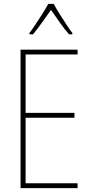

<svg xmlns="http://www.w3.org/2000/svg" viewBox="-20 -970 472 990"><path d="M380 0H86V-714H380V-689H112V-388H364V-363H112V-25H380ZM257 -950Q269 -927 288 -897Q307 -867 325 -839.5Q343 -812 353 -800V-793H336Q313 -819 288 -854.5Q263 -890 243 -919Q223 -891 197.5 -855Q172 -819 150 -793H132V-800Q145 -817 163 -844Q181 -871 199 -899.5Q217 -928 229 -950Z"/></svg>

Font: Noto Sans Devanagari UI Condensed Thin
Style: Regular
Weight: 100
Width: 3
Designer: Jelle Bosma - Monotype Design Team
Foundry: Monotype Imaging Inc.
Version: Version 2.004; ttfautohint (v1.8.4.7-5d5b)